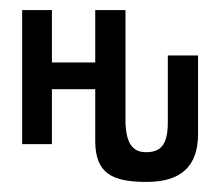

<svg xmlns="http://www.w3.org/2000/svg" viewBox="-20 -286 436 381"><path d="M169 -162H83V-266H24V0H83V-109H169V-6C169 59 204 75 271 75C338 75 373 45 373 -20V-176H313V-43C313 1 299 16 270 16C244 16 231 0 229 -41V-266H169Z"/></svg>

Font: Hussar Tani
Style: Dwa
Weight: 700
Foundry: Cannot Into Space Fonts
Version: Version 0.92